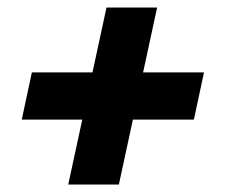

<svg xmlns="http://www.w3.org/2000/svg" viewBox="-20 -593 600 512"><path d="M264 -573H399L297 -101H162ZM524 -400 497 -274H38L65 -400Z"/></svg>

Font: Roboto Serif ExtraBold
Style: Italic
Weight: 800
Italic angle: -10°
Version: Version 1.007